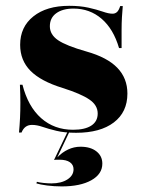

<svg xmlns="http://www.w3.org/2000/svg" viewBox="-20 -450 497 667"><path d="M244.4 11.3Q204 11.3 175.8 4.4Q147.6 -2.4 127.8 -9.3Q108.1 -16.1 91.1 -16.1Q65.3 -16.1 54.8 10.5H46Q48.4 -16.1 49.6 -40.7Q50.8 -65.3 50.8 -93.1Q50.8 -121 49.2 -155.6H58.1Q77.4 -79.8 123 -39.5Q168.5 0.8 233.9 0.8Q275 0.8 297.2 -13.7Q319.4 -28.2 319.4 -55.6Q319.4 -84.7 290.3 -104.4Q261.3 -124.2 197.6 -144.4Q121.8 -167.7 85.9 -204Q50 -240.3 50 -294.4Q50 -356.5 96 -393.1Q141.9 -429.8 220.2 -429.8Q258.1 -429.8 287.1 -423.4Q316.1 -416.9 336.7 -409.7Q357.3 -402.4 371 -402.4Q379.8 -402.4 386.3 -408.1Q392.7 -413.7 397.6 -429H406.5Q404.8 -409.7 403.6 -389.9Q402.4 -370.2 402.4 -344.8Q402.4 -319.4 402.4 -283.1H393.5Q374.2 -349.2 333.1 -384.7Q291.9 -420.2 235.5 -420.2Q197.6 -420.2 175.4 -404Q153.2 -387.9 153.2 -358.9Q153.2 -329.8 181.5 -310.5Q209.7 -291.1 280.6 -271Q352.4 -250.8 387.5 -214.5Q422.6 -178.2 422.6 -125Q422.6 -60.5 375.4 -24.6Q328.2 11.3 244.4 11.3ZM194.4 197.6Q168.5 197.6 143.5 194.4Q118.5 191.1 106.5 187.1L108.1 181.5Q116.1 183.9 131 185.5Q146 187.1 158.9 187.1Q192.7 187.1 214.1 173.4Q235.5 159.7 235.5 137.9Q235.5 122.6 223 113.7Q210.5 104.8 186.3 104.8Q180.6 104.8 176.2 104.8Q171.8 104.8 167.7 105.6L215.3 6.5H221.8L179 96.8Q196 79 216.5 69.4Q237.1 59.7 259.7 59.7Q294.4 59.7 314.9 75.8Q335.5 91.9 335.5 118.5Q335.5 154.8 297.2 176.2Q258.9 197.6 194.4 197.6Z"/></svg>

Font: Playfair 144pt SemiExpanded Black
Style: Regular
Weight: 900
Width: 6
Designer: Claus Eggers Sørensen
Foundry: Claus Eggers Sørensen
Version: Version 2.203